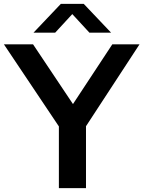

<svg xmlns="http://www.w3.org/2000/svg" viewBox="-41 -968 738 988"><path d="M262 0V-317.5L-21 -740H129L334.5 -432.5L537 -740H677L401.5 -318.5V0ZM131.5 -800 272 -948H390L530.5 -800H419L331 -895.5L243 -800Z"/></svg>

Font: Encode Sans SemiExpanded SemiExpanded SemiBold
Style: Regular
Weight: 600
Width: 6
Designer: Multiple Designers
Foundry: Impallari Type
Version: Version 3.000; ttfautohint (v1.8.3) -l 8 -r 50 -G 200 -x 14 